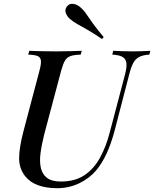

<svg xmlns="http://www.w3.org/2000/svg" viewBox="-20 -975 810 1009"><path d="M635 -576Q647 -619 644.5 -642Q642 -665 624.5 -675.5Q607 -686 570 -688L575 -708Q593 -707 623 -706Q653 -705 678 -705Q704 -705 729 -706Q754 -707 770 -708L765 -688Q732 -686 712 -676Q692 -666 680 -643.5Q668 -621 658 -580L583 -291Q547 -153 485 -79Q449 -37 395.5 -11.5Q342 14 280 14Q223 14 180.5 -1.5Q138 -17 113 -48Q80 -89 80.5 -145Q81 -201 104 -288L187 -602Q197 -639 195 -656.5Q193 -674 177.5 -680.5Q162 -687 128 -688L134 -708Q156 -707 194.5 -706Q233 -705 275 -705Q313 -705 348.5 -706Q384 -707 410 -708L404 -688Q370 -687 351 -680.5Q332 -674 321.5 -656.5Q311 -639 301 -602L213 -271Q199 -216 193 -170.5Q187 -125 195 -91.5Q203 -58 228 -39.5Q253 -21 299 -21Q374 -21 424 -54.5Q474 -88 506 -147Q538 -206 557 -280ZM516 -770Q472 -800 440.5 -818Q409 -836 386.5 -848.5Q364 -861 347 -876Q334 -887 326.5 -905Q319 -923 331 -940Q344 -958 365.5 -954.5Q387 -951 402 -937Q419 -923 433.5 -901.5Q448 -880 469.5 -850Q491 -820 525 -780Z"/></svg>

Font: Playfair Display Medium
Style: Italic
Weight: 500
Italic angle: -14°
Designer: Claus Eggers Sørensen
Foundry: Claus Eggers Sørensen
Version: Version 1.203